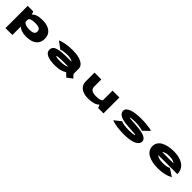

<svg xmlns="http://www.w3.org/2000/svg" viewBox="489 -2292 4272 4272"><g transform="rotate(45 2625.0 -156.0)"><path d="M132.5 -500H308.5L333.5 -425.5Q404 -511 589.5 -511Q746 -511 833.5 -443.8Q921 -376.5 921 -251Q921 -124 835.8 -56.5Q750.5 11 591 11Q428 11 349.5 -67.5V200H132.5ZM519.5 -349Q369.5 -349 349.5 -290.5V-221.5Q359.5 -191.5 407.2 -171.2Q455 -151 525 -151Q573.5 -151 606.2 -157.5Q639 -164 657.2 -177.5Q675.5 -191 683 -208.5Q690.5 -226 690.5 -251Q690.5 -300 651.8 -324.5Q613 -349 519.5 -349Z M1544.5 -512Q1654.5 -512 1740 -489Q1825.5 -466 1874.8 -421Q1924 -376 1924 -315.5V-147.5L1995.5 -73.5L1867.5 22.5L1781.5 -61Q1741 -31.5 1669.2 -10.2Q1597.5 11 1494 11Q1334.5 11 1248.8 -29.5Q1163 -70 1163 -151Q1163 -204 1196 -238Q1229 -272 1312 -291Q1395 -310 1533 -310H1701.5Q1680 -330 1634.2 -341.8Q1588.5 -353.5 1536.5 -353.5Q1472.5 -353.5 1417.2 -345.8Q1362 -338 1338.5 -322L1168 -446.5Q1210 -471.5 1311.8 -491.8Q1413.5 -512 1544.5 -512ZM1716.5 -172.5V-181.5H1564Q1374.5 -181.5 1374.5 -160Q1374.5 -137.5 1516 -137.5Q1657.5 -137.5 1716.5 -172.5Z M2537.5 10Q2489 10 2445.8 2.2Q2402.5 -5.5 2363.2 -23.2Q2324 -41 2295.5 -67.8Q2267 -94.5 2250.2 -134.8Q2233.5 -175 2233.5 -225.5V-501H2448V-280.5Q2448 -252.5 2455.5 -230.8Q2463 -209 2481.2 -190Q2499.5 -171 2535.5 -160.8Q2571.5 -150.5 2623.5 -150.5Q2706 -150.5 2746.2 -163.2Q2786.5 -176 2801 -200V-501H3016.5V0H2850L2817 -75.5Q2732.5 10 2537.5 10Z M3671 11Q3539.5 11 3435.8 -5Q3332 -21 3279 -47L3434 -170.5Q3462 -155 3526.5 -144Q3591 -133 3675 -133Q3739.5 -133 3782.8 -137.5Q3826 -142 3841.5 -147.8Q3857 -153.5 3857 -159Q3857 -165.5 3814.5 -169.8Q3772 -174 3612.5 -183Q3445 -192.5 3364.2 -234.5Q3283.5 -276.5 3283.5 -352.5Q3283.5 -394 3317.2 -425.5Q3351 -457 3409 -475.5Q3467 -494 3538 -503Q3609 -512 3690 -512Q3789 -512 3870.2 -503.8Q3951.5 -495.5 3987 -487.5Q4022.5 -479.5 4038 -472L3895.5 -331Q3878 -339 3808.5 -353Q3739 -367 3677.5 -367Q3616 -367 3573.8 -364.2Q3531.5 -361.5 3514.5 -357.5Q3497.5 -353.5 3497.5 -349Q3497.5 -342.5 3536.8 -338.2Q3576 -334 3701 -326.5Q3759.5 -323 3807.5 -317.2Q3855.5 -311.5 3906 -299.8Q3956.5 -288 3991 -271.8Q4025.5 -255.5 4047.5 -229.5Q4069.5 -203.5 4069.5 -170.5Q4069.5 -123 4037.8 -87Q4006 -51 3950 -30.2Q3894 -9.5 3824 0.8Q3754 11 3671 11Z M5097 -70.5Q4944.5 11 4729 11Q4638 11 4561.8 -5Q4485.5 -21 4426.2 -52.5Q4367 -84 4333.8 -135.5Q4300.5 -187 4300.5 -253.5Q4300.5 -319.5 4333.8 -370Q4367 -420.5 4426 -451Q4485 -481.5 4560.2 -496.8Q4635.5 -512 4724.5 -512Q4790 -512 4848.2 -502Q4906.5 -492 4959.8 -469Q5013 -446 5051.2 -411.5Q5089.5 -377 5112 -324.5Q5134.5 -272 5134.5 -206.5H4536Q4581 -151 4729 -151Q4795.5 -151 4845.5 -160.8Q4895.5 -170.5 4917.5 -189ZM4731 -365.5Q4598 -365.5 4547.5 -315.5H4900Q4898 -320.5 4887 -328.2Q4876 -336 4856.8 -344.8Q4837.5 -353.5 4804 -359.5Q4770.5 -365.5 4731 -365.5Z"/></g></svg>

Font: League Mono Extended ExtraBold
Style: Regular
Weight: 800
Width: 9
Designer: Tyler Finck
Foundry: The League of Moveable Type / Tyler Finck
Version: Version 2.210